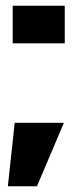

<svg xmlns="http://www.w3.org/2000/svg" viewBox="-20 -576 279 673"><path d="M24.5 -556V-424H207V-556ZM7.5 77H109.5L204 -145.5H31.5Z"/></svg>

Font: Anybody ExtraCondensed Black
Style: Regular
Weight: 900
Width: 2
Version: Version 1.113;gftools[0.9.25]